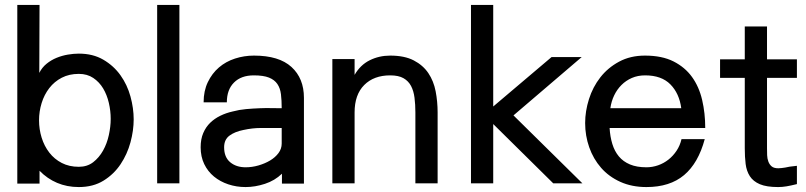

<svg xmlns="http://www.w3.org/2000/svg" viewBox="-20 -742 3260 777"><path d="M139 -447Q150 -469 168.5 -484Q187 -499 209 -508Q231 -517 254.5 -521Q278 -525 299 -525Q356 -525 398 -500.5Q440 -476 467.5 -437.5Q495 -399 508 -351.5Q521 -304 521 -259Q521 -214 508 -166Q495 -118 468 -77.5Q441 -37 399 -11Q357 15 299 15Q251 15 211 -2Q171 -19 140 -51V1H50V-722H140ZM299 -443Q260 -443 230 -427.5Q200 -412 179.5 -385.5Q159 -359 148.5 -325Q138 -291 138 -255Q138 -219 148.5 -185Q159 -151 179.5 -124.5Q200 -98 230 -82.5Q260 -67 299 -67Q333 -67 357 -85.5Q381 -104 397 -132.5Q413 -161 420.5 -195.5Q428 -230 428 -261Q428 -293 420.5 -325.5Q413 -358 397.5 -384Q382 -410 357.5 -426.5Q333 -443 299 -443Z M616 0V-722H706V0Z M1121 -39Q1092 -11 1052 2Q1012 15 974 15Q937 15 904 4Q871 -7 846 -27.5Q821 -48 806.5 -78Q792 -108 792 -146Q792 -179 802.5 -203.5Q813 -228 830.5 -245Q848 -262 871.5 -273.5Q895 -285 922 -291Q948 -298 976 -300.5Q1004 -303 1032 -304Q1055 -305 1077.5 -304.5Q1100 -304 1120 -304Q1120 -336 1117 -360.5Q1114 -385 1102.5 -402Q1091 -419 1068.5 -428Q1046 -437 1007 -437Q956 -437 927 -408Q898 -379 898 -328H804Q804 -374 821 -409.5Q838 -445 866 -469Q894 -493 931 -505Q968 -517 1008 -517Q1109 -517 1159.5 -471Q1210 -425 1210 -346V1H1121ZM1120 -224H1091H1034Q1002 -224 965 -216Q930 -209 908.5 -193Q887 -177 887 -146Q887 -106 911.5 -85.5Q936 -65 974 -65Q1000 -65 1026 -72.5Q1052 -80 1073 -92.5Q1094 -105 1107 -122.5Q1120 -140 1120 -161Z M1415 -439Q1438 -479 1476 -498Q1514 -517 1559 -517Q1617 -517 1654.5 -497.5Q1692 -478 1713.5 -446Q1735 -414 1743 -372.5Q1751 -331 1751 -287V0H1661V-287Q1661 -319 1657.5 -346.5Q1654 -374 1643.5 -394Q1633 -414 1613 -425.5Q1593 -437 1559 -437Q1493 -437 1454 -398Q1415 -359 1415 -287V0H1325V-503H1415Z M2219 0 1976 -240V0H1886V-722H1976V-311L2212 -511H2334L2058 -275L2337 0Z M2447 -224Q2449 -189 2458 -159.5Q2467 -130 2484.5 -109Q2502 -88 2529.5 -76.5Q2557 -65 2596 -65Q2620 -65 2643 -73Q2666 -81 2685 -96Q2704 -111 2718 -132Q2732 -153 2738 -179H2832Q2806 -82 2748.5 -33.5Q2691 15 2596 15Q2537 15 2490.5 -6Q2444 -27 2412.5 -63Q2381 -99 2364.5 -146Q2348 -193 2348 -244Q2348 -292 2363.5 -341Q2379 -390 2409.5 -429Q2440 -468 2485.5 -492.5Q2531 -517 2590 -517Q2659 -517 2705.5 -493.5Q2752 -470 2780.5 -430.5Q2809 -391 2821.5 -337.5Q2834 -284 2834 -224ZM2591 -437Q2561 -437 2537 -426.5Q2513 -416 2495 -398Q2477 -380 2465.5 -356Q2454 -332 2450 -304H2737Q2729 -364 2693 -400.5Q2657 -437 2591 -437Z M3129 15Q3082 15 3055 3.5Q3028 -8 3014.5 -29Q3001 -50 2997.5 -78.5Q2994 -107 2994 -142V-427H2894V-502H2994V-635H3084V-502H3205V-427H3084V-142Q3084 -128 3084.5 -114Q3085 -100 3089.5 -88Q3094 -76 3103 -68.5Q3112 -61 3130 -61Q3137 -61 3143.5 -62Q3150 -63 3158 -64Q3166 -66 3175.5 -67.5Q3185 -69 3205 -71V3Q3181 9 3163.5 12Q3146 15 3129 15Z"/></svg>

Font: Gen
Style: Regular
Weight: 400
Version: Version 1.000;PS 001.001;hotconv 1.0.56